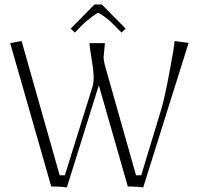

<svg xmlns="http://www.w3.org/2000/svg" viewBox="-20 -823 876 847"><path d="M429.2 -803.2 534.2 -696.8 516.1 -679.2 483.9 -711.9Q452.6 -745.1 413.1 -767.1Q401.4 -761.2 378.7 -743.7Q356 -726.1 341.8 -711.9L310.1 -679.2L292 -696.8L397 -803.2ZM375 -632.8H442.9Q437 -572.8 437 -569.8Q437 -557.6 442.9 -534.2L580.1 -49.8H603L689.9 -335.9Q704.6 -381.8 727.3 -502.7Q750 -623.5 750 -642.1L812 -633.8L611.8 3.9Q585 0 564.9 0H543.9L416 -446.8L274.9 3.9Q248 0 228 0H206.1L24.9 -632.8L75.2 -642.1L243.2 -49.8H266.1L388.2 -440.9Q393.1 -456.1 393.1 -481.9Q393.1 -509.8 384 -563.5Q375 -617.2 375 -632.8Z"/></svg>

Font: Resagokr
Style: Light
Weight: 300
Designer: gluk
Foundry: gluk
Version: Version 0.95